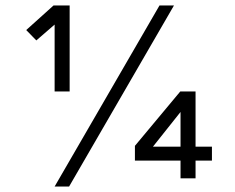

<svg xmlns="http://www.w3.org/2000/svg" viewBox="-20 -653 860 703"><path d="M474 -119 640 -318H696V-116H756V-65H696V0H641V-65H474ZM540 -116H641V-243ZM235 -633V-318H180V-563L113 -505L76 -543L176 -633ZM617 -633 233 30H180L564 -633Z"/></svg>

Font: Tajawal
Style: Regular
Weight: 400
Designer: Boutros Fonts
Foundry: Created by Boutros International 2017
Version: Version 1.700